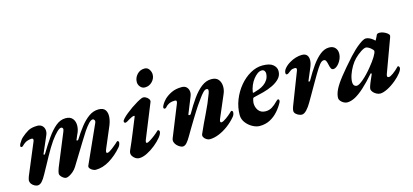

<svg xmlns="http://www.w3.org/2000/svg" viewBox="-58 -1060 3203 1488"><g transform="rotate(-15 1544.0 -316.0)"><path d="M99.6 14.5Q90.5 14.5 76.7 7.9Q62.8 1.3 52.9 -11.5Q43.1 -24.2 43.1 -41.7Q43.9 -46.7 45.9 -54.6Q47.9 -62.6 51.3 -71.7L157.2 -325Q161.4 -335.5 158.5 -341.7Q155.5 -347.8 145.2 -347.8Q135.1 -347.8 113.7 -341.6Q92.2 -335.4 67.4 -310Q63.4 -305.2 55.6 -305.7Q47.9 -306.2 47.5 -314.8Q47.5 -322.5 54 -334.4Q60.5 -346.4 69.9 -358.8Q79.4 -371.3 86.6 -377.1Q111.8 -399.8 139.9 -416.2Q168 -432.7 215.2 -432.9Q238.2 -432.9 252.9 -420.2Q267.6 -407.5 270.9 -386.4Q274.1 -365.4 263.6 -342L206.6 -210.4Q203.6 -203.4 208.9 -202.4Q214.3 -201.4 218.1 -208Q255.3 -269.9 290.7 -320.8Q326.1 -371.7 363.1 -402.3Q400 -432.9 441.8 -432.9Q480.5 -432.9 498.4 -410Q516.4 -387.1 515.3 -352.5Q514.3 -317.8 495.9 -283.4L482 -250.5Q478.2 -243.5 485.2 -242.5Q492.1 -241.5 496 -248.2Q526.5 -297.5 559.2 -339.3Q591.9 -381.1 628.3 -407Q664.6 -432.9 706.5 -432.9Q745.1 -432.9 760.1 -410.6Q775.1 -388.4 772.3 -353.8Q769.4 -319.2 752.9 -281.8L684.1 -119.6Q671.6 -89.4 687.5 -89.4Q693.8 -89.4 704.6 -95.4Q715.5 -101.5 727.6 -110.8Q739.8 -120 750.3 -128.9Q760.9 -137.7 766.5 -142.5Q771.6 -147.6 777 -152.5Q782.5 -157.4 785.9 -157.4Q788.9 -157.4 792.2 -153.7Q795.6 -150 795.6 -145.1Q794.7 -134.7 790.8 -125Q786.9 -115.2 778.4 -105.9Q734.7 -54.9 679 -20.5Q623.2 14 565.5 14Q556.7 14 543.3 7.5Q529.9 1 521.3 -10Q512.7 -21 518.3 -32.8L654 -334.3Q662 -350.2 656.8 -359.8Q651.6 -369.4 643 -369.5Q629.5 -369.7 611.5 -351Q593.5 -332.3 569.5 -297.8Q551.3 -269.8 526 -228.9Q500.7 -188.1 472.4 -141.7Q444.1 -95.3 415.1 -48.5Q403.8 -30.4 387.2 -16Q370.5 -1.5 354.8 6.5Q339.1 14.5 328.7 14.5Q319.6 14.5 308.2 7.2Q296.8 -0.2 288.6 -10.7Q280.3 -21.2 280.3 -30.5Q280.3 -36.3 283.1 -48.2Q286 -60.1 291.9 -75.8L399.6 -337.3Q407 -353.7 402.9 -362.2Q398.9 -370.7 389.5 -370.9Q377.6 -371.3 355.9 -350.7Q334.2 -330.2 304.5 -289.2Q290 -268.6 273.3 -241Q256.5 -213.3 239.3 -181.8Q222.1 -150.3 204.2 -117.4Q186.3 -84.5 168.9 -53.4Q151.1 -20.2 134.6 -2.8Q118.2 14.5 99.6 14.5Z M916.7 14Q893.1 14 874.7 -4Q856.4 -21.9 856.4 -39.7Q856.4 -44.5 857.3 -49.7Q858.2 -55 861 -61.4Q889.7 -124.7 914.8 -187.2Q940 -249.6 963.6 -307.1Q966 -313.3 959.4 -313.3Q952 -313.3 941.1 -308.6Q930.3 -304 918.8 -297Q907.4 -290.1 896.2 -283.5Q883 -276.2 877.2 -280.3Q871.3 -284.3 871.3 -291.8Q871.3 -299.3 884.6 -313.7Q897.8 -328.1 919.1 -345.4Q940.4 -362.8 965.1 -380Q989.9 -397.1 1013.2 -410.6Q1036.5 -424.1 1052.5 -430.2Q1067.2 -435.9 1082.8 -428.6Q1098.4 -421.4 1107.1 -408.7Q1115.9 -396 1111.5 -384.5L999.3 -107.8Q997.8 -103.9 997.1 -99.6Q996.4 -95.4 996.4 -92.7Q996.4 -89 998.6 -86.9Q1000.8 -84.8 1003.4 -84.8Q1011.6 -84.8 1030.5 -96.7Q1049.3 -108.5 1070.2 -124.7Q1091.1 -141 1105.2 -155Q1108 -157.9 1109.2 -157.9Q1114.5 -157.9 1118.1 -153.5Q1121.7 -149.1 1121.7 -143.8Q1121.7 -126.2 1100.3 -99.7Q1078.8 -73.1 1046.6 -47Q1014.4 -20.8 979.5 -3.4Q944.6 14 916.7 14ZM1100.2 -504Q1078 -504 1063.2 -521.3Q1048.4 -538.6 1048.4 -560.2Q1048.4 -594.2 1072.4 -620.4Q1096.5 -646.6 1132.5 -646.6Q1156.5 -646.6 1169.6 -627Q1182.7 -607.3 1182.7 -585.6Q1182.7 -554.1 1158.5 -529Q1134.3 -504 1100.2 -504Z M1264.3 14.4Q1255.8 14.4 1243.4 7.8Q1230.9 1.3 1219.5 -10.2Q1208.1 -21.6 1203 -37Q1197.8 -52.3 1204.9 -69L1306.1 -320.2Q1315.9 -345.3 1296.6 -345.3Q1289.9 -345.3 1276.4 -344.1Q1263 -342.8 1247.1 -335.3Q1231.2 -327.7 1216.1 -310Q1212.1 -305.2 1204.3 -305.7Q1196.5 -306.2 1195.3 -314.8Q1195.3 -322.5 1201.7 -334.4Q1208.1 -346.4 1217.6 -358.8Q1227.1 -371.1 1233.5 -377.1Q1257.6 -400.1 1291.7 -416.4Q1325.8 -432.7 1372.9 -432.9Q1397.8 -432.9 1411.4 -420Q1424.9 -407.1 1428.1 -387.7Q1431.4 -368.2 1423.1 -347.2L1370.2 -215.8Q1367.2 -208.8 1375.8 -207.8Q1384.4 -206.8 1388.3 -213.4Q1423.5 -276 1458.6 -325.3Q1493.8 -374.7 1531.5 -403.8Q1569.3 -432.9 1610.8 -432.9Q1649.8 -432.9 1667.4 -411Q1684.9 -389.1 1686.1 -357.6Q1687.4 -326.2 1674.2 -296.6L1598.6 -119.6Q1586 -89.4 1602.8 -89.4Q1609 -89.4 1620 -95.1Q1630.9 -100.8 1643.2 -109.6Q1655.4 -118.4 1665.6 -126.9Q1675.9 -135.3 1680.7 -140.1Q1685.8 -145.2 1691.2 -150.2Q1696.6 -155.1 1700.1 -155.1Q1703.1 -155.1 1706.4 -151.4Q1709.7 -147.6 1709.7 -142.8Q1709.7 -123.3 1696.7 -107.5Q1667.4 -72.4 1630.5 -44.9Q1593.7 -17.5 1554.8 -1.7Q1515.9 14 1481.4 14Q1468.3 14 1454.8 5.4Q1441.3 -3.1 1434.8 -15.2Q1428.2 -27.2 1433.2 -39.8Q1465.5 -113.4 1500.7 -184.8Q1536 -256.2 1563.6 -330.6Q1570.6 -349.5 1568.9 -358.6Q1567.2 -367.7 1555.6 -367.9Q1543 -368.1 1527.6 -352.2Q1512.2 -336.3 1495.2 -312.3Q1478.3 -288.2 1459.5 -262Q1450.8 -249.7 1434.9 -224.3Q1419 -198.9 1399.8 -167.7Q1380.5 -136.6 1362.2 -105.4Q1343.9 -74.2 1329.7 -50.3Q1314.2 -22.8 1298.2 -4.2Q1282.1 14.4 1264.3 14.4Z M1881.5 15Q1854.8 15 1824.7 -1.4Q1794.6 -17.8 1773.6 -45.6Q1752.6 -73.4 1752.6 -107Q1752.6 -169.3 1775.6 -227.5Q1798.5 -285.6 1837 -331.8Q1875.5 -378.1 1923.8 -405.5Q1972.1 -432.9 2021.8 -432.9Q2079.8 -432.9 2105.8 -411Q2131.9 -389.1 2131.9 -359Q2131.9 -324.7 2109.5 -300.5Q2087.2 -276.3 2051.7 -258.9Q2016.2 -241.6 1974.9 -230.6Q1933.6 -219.6 1896.5 -211.6Q1892.2 -210.6 1889.9 -208.7Q1887.6 -206.8 1886.4 -202.4Q1884.4 -195.2 1882.7 -186.8Q1881 -178.5 1880.2 -170.2Q1879.4 -135.2 1898.6 -109.3Q1917.9 -83.3 1956.2 -83.3Q1984 -83.3 2007.3 -97.6Q2030.7 -111.9 2053.2 -135.6Q2064.1 -147.5 2070.4 -147.5Q2079.6 -147.5 2079.6 -136.6Q2079.6 -134 2079.2 -129.9Q2078.8 -125.7 2076.8 -122.9Q2057.6 -86.6 2029.7 -55.1Q2001.9 -23.6 1965.2 -4.3Q1928.5 15 1881.5 15ZM1903.5 -246.9Q1924.4 -252.7 1946.8 -260.8Q1969.2 -268.9 1988.3 -282.6Q2007.5 -296.3 2020.2 -316.2Q2032.9 -336 2034.5 -364.4Q2035.4 -375.7 2028.4 -386.5Q2021.4 -397.2 2006.7 -397.2Q1989 -397.2 1971.5 -384.6Q1953.9 -372 1938.1 -351.6Q1922.2 -331.2 1911.4 -305.4Q1900.6 -279.5 1896.5 -252.9Q1895.7 -245.3 1903.5 -246.9Z M2219.6 14.5Q2210.5 14.5 2196.7 9Q2182.9 3.4 2172.4 -7Q2161.8 -17.4 2161.8 -30.8Q2161.8 -37.9 2163.8 -45.7Q2165.8 -53.5 2169.2 -63.5L2270.3 -324.8Q2274.4 -335.4 2271.9 -341.8Q2269.3 -348.3 2259.3 -348.3Q2238.8 -348.3 2226.5 -340.3Q2214.2 -332.3 2199.9 -320.9Q2194.7 -316.9 2187.1 -317.4Q2179.6 -317.8 2178.8 -326.5Q2177.1 -346.8 2195.3 -367.8Q2213.4 -388.9 2241.2 -404.5Q2263 -417.6 2288.6 -425.2Q2314.1 -432.9 2337.8 -432.9Q2365.8 -432.9 2378.2 -417.6Q2390.7 -402.4 2390.1 -376.4Q2389.5 -350.5 2375 -317.2L2336.6 -226.3Q2333.4 -219.3 2339.1 -218.2Q2344.8 -217 2348.6 -223.6Q2383.7 -286.1 2417.2 -333.1Q2450.7 -380 2485.3 -406.9Q2519.9 -433.8 2556 -433.8Q2587.8 -433.8 2604.4 -415.5Q2621.1 -397.2 2621.1 -369.8Q2621.1 -343.6 2608.8 -318.9Q2596.6 -294.1 2579.4 -278.8Q2562.1 -263.4 2546.5 -263.4Q2535.2 -263.4 2529.2 -273.7Q2523.1 -284 2519 -305Q2515.7 -322.4 2510.1 -335.8Q2504.4 -349.3 2491.8 -349.3Q2474.4 -349.3 2456.7 -326.4Q2439 -303.6 2415.6 -264.2Q2407.9 -251.7 2393.6 -226.9Q2379.3 -202.1 2362 -172.3Q2344.8 -142.4 2328.1 -113.2Q2311.4 -84 2298.8 -62.7Q2280 -29.5 2259.1 -7.5Q2238.2 14.5 2219.6 14.5Z M2584.6 14Q2571 14 2556.5 6.3Q2542.1 -1.5 2532.5 -13.5Q2523 -25.6 2523 -36.6Q2523 -66.8 2540.8 -103.7Q2558.7 -140.5 2600 -193Q2641.4 -245.5 2711.3 -323.2Q2754.7 -370.2 2792.8 -399Q2830.9 -427.9 2849.3 -427.9Q2876 -427.9 2908.5 -401.6Q2915.1 -394.2 2916.1 -393.7Q2917 -393.1 2918 -393.1Q2920 -393.1 2920.7 -393.8Q2921.4 -394.5 2924 -399.9Q2931.5 -414.1 2934.5 -420.3Q2937.5 -426.6 2939.4 -431.6Q2944.6 -443.2 2963.7 -443.2Q2979.2 -443.2 2996.4 -436.1Q3013.6 -429 3025.7 -419.1Q3037.8 -409.2 3037.8 -400.1Q3037.8 -394.3 3035.7 -389.8L2936 -118.3Q2927.1 -92.5 2946.5 -92.5Q2958 -92.5 2981.8 -109.6Q3005.7 -126.6 3029.6 -151.6Q3032.4 -154.5 3032.9 -154.7Q3033.3 -155 3034.5 -155Q3039.3 -155 3042.9 -150.5Q3046.4 -145.9 3046.4 -139.1Q3046.4 -124.7 3027.5 -100.1Q3008.6 -75.5 2978.8 -50.7Q2942.6 -20.6 2907.6 -3.3Q2872.5 14 2849.3 14Q2834.4 14 2818.7 5.5Q2802.9 -2.9 2792.7 -15.6Q2782.5 -28.3 2782.5 -40.6Q2782.5 -47.5 2787.7 -63.6Q2789.5 -69.3 2793.4 -79.2Q2797.3 -89 2802.1 -100.6Q2806.9 -112.2 2812.4 -124.2Q2817.9 -136.2 2822.4 -147.3Q2825 -152.5 2821.6 -155.1Q2818.2 -157.8 2815.5 -154.9Q2764.3 -95.9 2722.5 -58.4Q2680.6 -20.8 2647.2 -3.4Q2613.8 14 2584.6 14ZM2689.8 -91.6Q2706.9 -91.6 2743.8 -123.2Q2780.8 -154.8 2819.4 -202.6Q2851.6 -241.7 2870.4 -272.5Q2889.1 -303.4 2889.1 -316.4Q2889.1 -325.3 2868.7 -342Q2859.4 -349.5 2849.1 -354.5Q2838.9 -359.6 2832.2 -359.6Q2816.7 -359.6 2789.7 -341.6Q2762.7 -323.6 2739.2 -300.2Q2718.5 -279.7 2700.4 -249.1Q2682.2 -218.5 2671.1 -186.1Q2660 -153.6 2660 -127.3Q2660 -110.6 2668 -101.1Q2676 -91.6 2689.8 -91.6Z"/></g></svg>

Font: EB Garamond
Style: Italic
Weight: 400
Italic angle: -17.2°
Designer: Georg Duffner and Octavio Pardo
Foundry: Georg Duffner
Version: Version 1.001